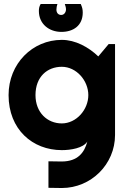

<svg xmlns="http://www.w3.org/2000/svg" viewBox="-20 -743 648 963"><path d="M423 -266C423 -193 363 -124 290 -124C217 -124 158 -179 158 -266C158 -358 217 -408 290 -408C363 -408 423 -339 423 -266ZM557 -522H525L473 -460C424 -507 358 -543 290 -543C143 -543 23 -424 23 -266C23 -94 143 10 290 10C335 10 397 0 418 -33C404 20 372 67 289 67L223 66V199L290 200C437 200 557 81 557 -66ZM385 -723H305C308 -713 311 -706 311 -696C311 -682 302 -668 287 -668C271 -668 263 -680 263 -695C263 -704 265 -714 268 -723C261 -723 184 -723 184 -723C177 -711 175 -701 175 -688C175 -622 227 -583 288 -583C347 -583 395 -614 395 -680C395 -697 392 -707 385 -723Z"/></svg>

Font: Righteous
Style: Regular
Weight: 400
Designer: Astigmatic (AOETI)
Foundry: Astigmatic (AOETI)
Version: Version 1.000